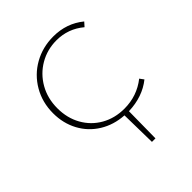

<svg xmlns="http://www.w3.org/2000/svg" viewBox="-183 -571 850 850"><g transform="rotate(-45 241.5 -146.5)"><path d="M297 5 295 173H273L270 4Q207 0 157.5 -30.5Q108 -61 80.5 -112Q53 -163 53 -226Q53 -294 85 -349Q117 -404 172 -435Q227 -466 294 -466Q377 -466 438 -416L421 -397Q365 -444 292 -444Q234 -444 186 -416Q138 -388 110 -339Q82 -290 82 -228Q82 -167 109 -119Q136 -71 183.5 -44Q231 -17 291 -17Q370 -17 431 -65L445 -46Q385 2 297 5Z"/></g></svg>

Font: Ysabeau SC Extralight
Style: Regular
Weight: 200
Designer: Christian Thalmann (Catharsis Fonts)
Version: Version 0.003